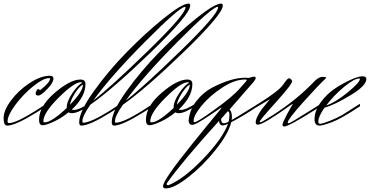

<svg xmlns="http://www.w3.org/2000/svg" viewBox="-20 -696 2056 1067"><path d="M202 -194Q258 -238 258 -259Q258 -262 253 -262Q221 -262 165 -217Q109 -172 65.5 -113.5Q22 -55 22 -21Q22 -12 31 -12Q68 -12 177 -80L237 -119L238 -106Q213 -90 181 -70Q65 2 20 2Q0 2 0 -40Q0 -82 41 -137.5Q82 -193 144 -234Q206 -275 257 -275Q277 -275 277 -259Q277 -237 242.5 -201Q208 -165 193 -165Q178 -165 178 -176Q178 -183 183 -192Q188 -201 193 -201Q198 -201 202 -194Z M441 -225V-226Q421 -216 397 -178.5Q373 -141 369 -114Q441 -188 441 -225ZM228 -16Q266 -16 351 -96V-101Q351 -132 381.5 -177.5Q412 -223 437 -236Q434 -239 429 -239Q392 -239 306.5 -154Q221 -69 221 -22Q221 -16 228 -16ZM197 -30Q197 -105 283.5 -179.5Q370 -254 427 -254Q455 -254 455 -229Q455 -158 379 -87Q385 -85 391 -85Q419 -85 472 -120L477 -110Q413 -67 380 -67Q367 -67 361 -72Q322 -40 279 -20Q236 0 216.5 0Q197 0 197 -30Z M1009 -658Q979 -658 788 -466Q597 -274 498 -137Q590 -207 800.5 -411.5Q1011 -616 1011 -655Q1011 -657 1009 -658ZM1028 -676Q1037 -676 1037 -665Q1037 -617 822.5 -409.5Q608 -202 482 -114Q438 -51 438 -23Q438 -14 442 -14Q483 -14 589 -80L649 -119L650 -106Q625 -90 593 -70Q477 2 432 2Q420 2 420 -17Q420 -75 501 -188.5Q582 -302 686.5 -408.5Q791 -515 891.5 -595.5Q992 -676 1028 -676Z M1190 -658Q1160 -658 969 -466Q778 -274 679 -137Q771 -207 981.5 -411.5Q1192 -616 1192 -655Q1192 -657 1190 -658ZM1209 -676Q1218 -676 1218 -665Q1218 -617 1003.5 -409.5Q789 -202 663 -114Q619 -51 619 -23Q619 -14 623 -14Q664 -14 770 -80L830 -119L831 -106Q806 -90 774 -70Q658 2 613 2Q601 2 601 -17Q601 -75 682 -188.5Q763 -302 867.5 -408.5Q972 -515 1072.5 -595.5Q1173 -676 1209 -676Z M1035 -225V-226Q1015 -216 991 -178.5Q967 -141 963 -114Q1035 -188 1035 -225ZM822 -16Q860 -16 945 -96V-101Q945 -132 975.5 -177.5Q1006 -223 1031 -236Q1028 -239 1023 -239Q986 -239 900.5 -154Q815 -69 815 -22Q815 -16 822 -16ZM791 -30Q791 -105 877.5 -179.5Q964 -254 1021 -254Q1049 -254 1049 -229Q1049 -158 973 -87Q979 -85 985 -85Q1013 -85 1066 -120L1071 -110Q1007 -67 974 -67Q961 -67 955 -72Q916 -40 873 -20Q830 0 810.5 0Q791 0 791 -30Z M1224 -11Q1234 -11 1250 -19Q1255 -36 1255 -56.5Q1255 -77 1247 -77H1245L1209 -36V-32Q1209 -11 1224 -11ZM1340 -254Q1284 -254 1215 -209Q1146 -164 1101 -109.5Q1056 -55 1056 -24Q1056 -17 1061 -17Q1076 -17 1163 -80Q1272 -157 1314 -206Q1330 -224 1341 -236.5Q1352 -249 1352 -251.5Q1352 -254 1340 -254ZM1217 1Q1200 1 1197 -24Q997 197 910 318Q906 323 906 328Q906 333 917 333Q1002 298 1109.5 186Q1217 74 1247 -8Q1228 1 1217 1ZM902 351Q886 351 886 339Q886 305 1045 108Q1144 -15 1206 -89Q1211 -96 1211 -97Q1211 -98 1209.5 -98Q1208 -98 1183 -80Q1103 -26 1080.5 -14Q1058 -2 1047 -2Q1031 -2 1028 -24Q1033 -85 1071 -134Q1109 -183 1161 -210Q1266 -264 1342 -264L1364 -263Q1383 -270 1392 -270Q1401 -270 1401 -263Q1401 -255 1389 -240.5Q1377 -226 1256 -88Q1269 -73 1269 -44Q1269 -39 1267 -29Q1289 -41 1300 -48L1412 -117L1413 -106Q1325 -47 1265 -17Q1250 46 1180 134.5Q1110 223 1028.5 287Q947 351 902 351Z M1546 -216Q1555 -227 1567 -244Q1579 -261 1587 -261Q1595 -261 1604 -246Q1604 -228 1513.5 -128Q1423 -28 1423 -19Q1423 -17 1429 -17Q1435 -17 1499 -58Q1633 -144 1730 -247Q1754 -269 1772 -269Q1773 -269 1774 -269Q1793 -268 1793 -264L1792 -262Q1749 -222 1664 -127Q1579 -32 1579 -15Q1579 -11 1585.5 -11Q1592 -11 1722 -93L1763 -119L1764 -107Q1752 -99 1733 -87Q1584 7 1559 7Q1550 7 1550 -3Q1550 -13 1574.5 -60Q1599 -107 1610 -120L1594 -111Q1443 -3 1413 -3Q1401 -3 1401 -16.5Q1401 -30 1412 -51.5Q1423 -73 1432.5 -86Q1442 -99 1461 -121.5Q1480 -144 1481 -145L1403 -99L1400 -110L1434 -131Q1521 -187 1546 -216Z M1980 -257Q1980 -260 1976 -260Q1949 -260 1892 -213Q1835 -166 1793 -110Q1843 -126 1911.5 -182Q1980 -238 1980 -257ZM1749 -21Q1749 -8 1759 -8Q1771 -8 1813 -24.5Q1855 -41 1882 -57L1980 -119L1981 -106Q1876 -36 1824.5 -17Q1773 2 1756 2Q1728 2 1728 -33Q1728 -80 1762 -127Q1796 -174 1841.5 -204Q1887 -234 1929.5 -253Q1972 -272 1994 -272Q2016 -272 2016 -257Q2016 -220 1928.5 -167Q1841 -114 1783 -97Q1749 -48 1749 -21Z"/></svg>

Font: Herr Von Muellerhoff
Style: Regular
Weight: 400
Version: Version 1.000